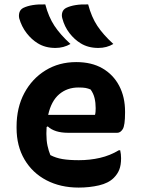

<svg xmlns="http://www.w3.org/2000/svg" viewBox="-20 -834 640 869"><path d="M185 -814Q200 -757 226.5 -717Q253 -677 299 -635Q268 -617 231 -617Q185 -617 151 -638Q123 -655 100.5 -684Q78 -713 67 -751Q64 -765 68 -778Q72 -791 85 -798Q122 -816 185 -814ZM379 -814Q394 -757 420.5 -717Q447 -677 493 -635Q463 -617 425 -617Q379 -617 345 -638Q317 -655 294.5 -684Q272 -713 262 -751Q258 -765 262 -778Q266 -791 279 -798Q316 -816 379 -814ZM325 -553Q395 -553 444 -524.5Q493 -496 519.5 -445.5Q546 -395 546 -329V-324Q546 -266 535.5 -249.5Q525 -233 511 -233H288Q227 -233 196 -262L191 -259Q190 -246 190 -232V-227Q190 -198 195 -174.5Q200 -151 208 -132Q233 -119 263 -114Q293 -109 337 -109Q387 -109 432.5 -119.5Q478 -130 518 -154H524Q526 -145 527 -136Q528 -127 528 -118Q528 -87 520 -66.5Q512 -46 495 -29Q471 -5 428 5Q385 15 336 15Q254 15 190.5 -18Q127 -51 91 -112Q55 -173 55 -255V-261Q55 -347 90 -412.5Q125 -478 186 -515.5Q247 -553 325 -553ZM335 -438Q284 -438 248 -407.5Q212 -377 198 -314H410Q412 -321 412.5 -329.5Q413 -338 413 -345Q413 -369 408 -390Q403 -411 390 -429Q378 -434 367 -436Q356 -438 335 -438Z"/></svg>

Font: Recursive Mn Csl St
Style: Bold
Weight: 700
Monospace: yes
Version: Version 1.079;hotconv 1.0.112;makeotfexe 2.5.65598; ttfautoh